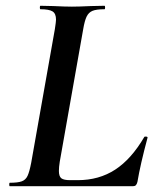

<svg xmlns="http://www.w3.org/2000/svg" viewBox="-20 -645 545 665"><path d="M14 -12Q42 -12 55.5 -17Q69 -22 75.5 -36Q82 -50 88 -81L170 -544Q174 -570 174 -577Q174 -598 162 -605.5Q150 -613 120 -613Q118 -613 118 -619Q118 -625 120 -625L165 -624Q205 -622 229 -622Q253 -622 295 -624L342 -625Q344 -625 344 -619Q344 -613 342 -613Q314 -613 300.5 -607.5Q287 -602 280 -587.5Q273 -573 268 -543L187 -85Q184 -66 184 -53Q184 -34 192.5 -27.5Q201 -21 223 -21H249Q323 -21 379 -57.5Q435 -94 480 -171Q481 -172 484 -172Q492 -172 491 -168Q466 -75 456 -15Q454 -7 450.5 -3.5Q447 0 440 0H14Q12 0 12 -6Q12 -12 14 -12Z"/></svg>

Font: Cormorant Garamond
Style: Bold Italic
Weight: 700
Italic angle: -10°
Designer: Christian Thalmann (Catharsis Fonts)
Foundry: Catharsis Fonts
Version: Version 4.000